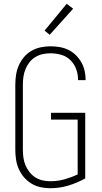

<svg xmlns="http://www.w3.org/2000/svg" viewBox="-20 -988 540 1016"><path d="M246 8Q220 8 194.5 2.5Q169 -3 146.5 -16.5Q124 -30 107 -50Q90 -70 79.5 -93.5Q69 -117 65 -143Q61 -169 61 -195V-540Q61 -566 65 -592Q69 -618 79.5 -642Q90 -666 107 -686Q124 -706 146.5 -719Q169 -732 195 -737.5Q221 -743 247 -743Q271 -743 295 -739Q319 -735 341 -724.5Q363 -714 380.5 -697Q398 -680 410 -659Q422 -638 427.5 -614.5Q433 -591 433 -567Q433 -566 433 -565.5Q433 -565 433 -564H393Q393 -565 393 -565.5Q393 -566 393 -566Q393 -595 383 -622.5Q373 -650 352.5 -670Q332 -690 304 -698Q276 -706 247 -706Q226 -706 205.5 -701.5Q185 -697 167 -686Q149 -675 136 -658.5Q123 -642 115 -622.5Q107 -603 104 -582Q101 -561 101 -540V-195Q101 -174 104 -153Q107 -132 115 -113Q123 -94 136.5 -77Q150 -60 167.5 -49Q185 -38 205.5 -33.5Q226 -29 247 -29Q285 -29 321 -39Q357 -49 391 -65V-355H250V-391H431V-44Q388 -20 341.5 -6Q295 8 246 8ZM243 -804 216 -826 333 -968 367 -942Z"/></svg>

Font: Iosevka SS04 Extralight
Style: Regular
Weight: 200
Monospace: yes
Designer: Belleve Invis
Foundry: Belleve Invis
Version: Version 19.0.0; ttfautohint (v1.8.4)